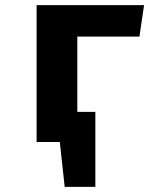

<svg xmlns="http://www.w3.org/2000/svg" viewBox="-20 -551 640 745"><path d="M280 -409V-117H350V174H231L212 0H122V-531H539L521 -409Z"/></svg>

Font: Fira Mono
Style: Bold
Weight: 700
Monospace: yes
Designer: Carrois Corporate & Edenspiekermann AG
Foundry: Carrois Corporate GbR & Edenspiekermann AG
Version: Version 3.206